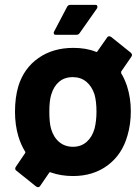

<svg xmlns="http://www.w3.org/2000/svg" viewBox="-20 -720 574 794"><path d="M481 -424Q481 -423 481 -421Q481 -419 481 -417Q493 -399 505 -365Q521 -315 521 -260Q521 -206 507 -159Q485 -81 425.5 -36.5Q366 8 282 8Q232 8 190 -7Q188 -8 187 -8Q184 -8 183 -5L146 49Q143 54 137 54Q134 54 129 51L48 -14Q43 -17 43 -23Q43 -27 46 -31L84 -87Q85 -89 85 -90Q85 -92 84 -93Q67 -120 56 -156Q42 -203 42 -258Q42 -317 56 -364Q79 -438 139 -480Q199 -522 283 -522Q337 -522 376 -506Q378 -505 379 -505Q382 -505 383 -508L423 -565Q426 -570 432 -570Q435 -570 440 -567L521 -502Q526 -497 526 -493Q526 -490 523 -485ZM371 -188Q379 -220 379 -258Q379 -300 371 -329Q360 -363 337 -382Q314 -401 281 -401Q247 -401 224.5 -382Q202 -363 192 -329Q184 -305 184 -258Q184 -213 191 -188Q201 -153 224.5 -133Q248 -113 282 -113Q315 -113 338 -133Q361 -153 371 -188ZM212 -576Q205 -576 203.5 -579Q202 -582 202 -584Q202 -586 204 -590L257 -691Q261 -700 272 -700H373Q380 -700 381.5 -697Q383 -694 383 -692Q383 -689 381 -685L310 -584Q305 -576 296 -576Z"/></svg>

Font: LinhAnh
Style: Bold
Weight: 700
Designer: Jeremy Tribby
Foundry: Tribby Type
Version: Version 1.408